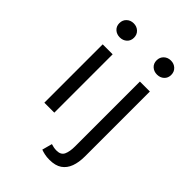

<svg xmlns="http://www.w3.org/2000/svg" viewBox="-266 -809 1131 1131"><g transform="rotate(45 300.0 -243.0)"><path d="M112 0V-486H195V0ZM154 -586Q128 -586 110.5 -602Q93 -618 93 -644Q93 -670 110.5 -686.5Q128 -703 154 -703Q180 -703 197.5 -686.5Q215 -670 215 -644Q215 -618 197.5 -602Q180 -586 154 -586ZM371 217Q348 217 330 213Q312 209 299 204L316 141Q325 144 337 146.5Q349 149 362 149Q398 149 410 123.5Q422 98 422 54V-486H505V54Q505 104 491.5 140.5Q478 177 449 197Q420 217 371 217ZM464 -586Q438 -586 420.5 -602Q403 -618 403 -644Q403 -670 420.5 -686.5Q438 -703 464 -703Q490 -703 507.5 -686.5Q525 -670 525 -644Q525 -618 507.5 -602Q490 -586 464 -586Z"/></g></svg>

Font: Source Code Variable
Style: Regular
Weight: 400
Monospace: yes
Designer: Paul D. Hunt, Teo Tuominen
Foundry: Adobe Systems Incorporated
Version: Version 1.010;hotconv 1.0.106;makeotfexe 2.5.65593